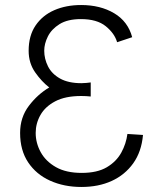

<svg xmlns="http://www.w3.org/2000/svg" viewBox="-20 -732 636 764"><path d="M304 12Q235 12 179.5 -13Q124 -38 92 -86Q60 -134 60 -203Q60 -265 95 -311Q130 -357 176 -384Q146 -407 120 -444Q94 -481 94 -530Q94 -590 121.5 -630.5Q149 -671 196 -691.5Q243 -712 303 -712Q379 -712 434 -679.5Q489 -647 506 -584L446 -564Q436 -599 401 -627.5Q366 -656 302 -656Q249 -656 217 -636Q185 -616 170.5 -587Q156 -558 156 -530Q156 -498 171 -468Q186 -438 219 -419.5Q252 -401 304 -401Q314 -401 323.5 -402Q333 -403 341 -404V-348Q332 -349 322.5 -349.5Q313 -350 303 -350Q240 -350 200 -329Q160 -308 141 -274.5Q122 -241 122 -203Q122 -163 142 -126.5Q162 -90 202.5 -67Q243 -44 305 -44Q367 -44 405 -66.5Q443 -89 462.5 -124.5Q482 -160 487 -199L549 -195Q543 -128 510 -82Q477 -36 424.5 -12Q372 12 304 12Z"/></svg>

Font: Inclusive Sans Light
Style: Regular
Weight: 300
Designer: Olivia King
Foundry: Olivia King
Version: Version 2.004